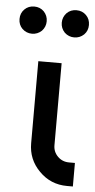

<svg xmlns="http://www.w3.org/2000/svg" viewBox="-83 -755 391 788"><g transform="rotate(5 113.0 -361.0)"><path d="M62 -500V-162Q62 -95 109 -48Q156 0 224 0H248V-97H224Q196 -97 177 -116Q158 -135 158 -162V-500ZM26 -722Q2 -722 -14 -706Q-30 -690 -30 -666Q-30 -642 -14 -626Q3 -610 26 -610Q49 -610 66 -626Q82 -643 82 -666Q82 -689 66 -706Q50 -722 26 -722ZM200 -722Q176 -722 160 -706Q144 -689 144 -666Q144 -643 160 -626Q177 -610 200 -610Q223 -610 240 -626Q256 -642 256 -666Q256 -690 240 -706Q224 -722 200 -722Z"/></g></svg>

Font: Unageo
Style: Medium
Weight: 500
Designer: Richard Sepsi
Foundry: Richard Sepsi
Version: Version 2.000